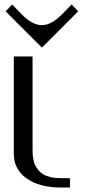

<svg xmlns="http://www.w3.org/2000/svg" viewBox="-20 -835 394 855"><path d="M166.5 -623 4.9 -784.7 34.2 -814.9 78.1 -770Q124 -723.1 166.5 -723.1Q208.5 -723.1 254.9 -770L298.8 -814.9L328.1 -784.7ZM125 -583.5V-172.9Q125 -159.7 125.5 -149.9Q126 -140.1 128.7 -125.5Q131.3 -110.8 136.2 -100.3Q141.1 -89.8 150.4 -78.1Q159.7 -66.4 172.4 -58.8Q185.1 -51.3 205.1 -46.4Q225.1 -41.5 250 -41.5H291.5V0H250Q156.2 0 98.9 -40.3Q41.5 -80.6 41.5 -149.9V-583.5Z"/></svg>

Font: Gputeks
Style: Regular
Weight: 500
Version: Version 0.9